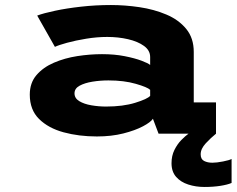

<svg xmlns="http://www.w3.org/2000/svg" viewBox="-20 -532 942 764"><path d="M365.5 11Q294 11 233.2 -5.5Q172.5 -22 135.5 -58.5Q98.5 -95 98.5 -155.5Q98.5 -202 125 -233Q151.5 -264 194.5 -282.5Q237.5 -301 287.8 -308.8Q338 -316.5 386 -316.5Q435.5 -316.5 476 -308.5Q516.5 -300.5 543 -290.5Q569.5 -280.5 577.5 -273.5V-305Q577.5 -331.5 553 -349.2Q528.5 -367 489.5 -376Q450.5 -385 407 -385Q366 -385 323.2 -378Q280.5 -371 246.8 -361.8Q213 -352.5 198.5 -345.5L128 -470Q153 -479.5 199 -489.2Q245 -499 303 -505.5Q361 -512 421.5 -512Q477 -512 534.8 -503.5Q592.5 -495 641.8 -474.2Q691 -453.5 721 -417Q751 -380.5 751 -325.5V-124.5H839.5V0H611L588.5 -59.5Q580 -46 549 -29.5Q518 -13 470.8 -1Q423.5 11 365.5 11ZM402 -108Q469.5 -108 518 -123Q566.5 -138 577.5 -150.5V-174.5Q567 -185 520.2 -198.5Q473.5 -212 411.5 -212Q379 -212 348 -207Q317 -202 296.8 -191Q276.5 -180 276.5 -160.5Q276.5 -141 295.5 -129.5Q314.5 -118 343.5 -113Q372.5 -108 402 -108ZM901.5 100.5V196Q885.5 203 856.8 207.5Q828 212 793.5 212Q759 212 729 202.2Q699 192.5 680.8 171.8Q662.5 151 662.5 117.5Q662.5 88 674 64.8Q685.5 41.5 701.5 25.2Q717.5 9 730 0H839.5Q819.5 16 799 38Q778.5 60 778.5 82Q778.5 101.5 792.2 108.5Q806 115.5 825 115.5Q842 115.5 867.5 110.5Q893 105.5 901.5 100.5Z"/></svg>

Font: Trispace SemiExpanded
Style: Bold
Weight: 700
Width: 6
Designer: Tyler Finck
Foundry: Etcetera Type Company
Version: Version 1.210; ttfautohint (v1.8.3)